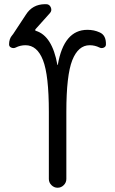

<svg xmlns="http://www.w3.org/2000/svg" viewBox="-20 -880 540 900"><path d="M53.7 -657.2Q43.9 -652.3 33.2 -656.7Q22.5 -661.1 22.5 -671.9Q22.5 -698.2 37.1 -714.8Q41 -718.8 46.9 -728.5L101.6 -811.5Q131.8 -859.4 189.5 -860.4H196.3Q211.9 -860.4 218.3 -845.2Q224.6 -830.1 213.9 -818.4L146.5 -743.2Q142.6 -737.3 148.4 -735.4Q224.6 -711.9 249 -576.2Q249 -575.2 250 -575.2Q251 -575.2 251 -576.2Q279.3 -740.2 389.6 -740.2Q420.9 -740.2 446.3 -728.5Q477.5 -715.8 476.6 -671.9Q476.6 -661.1 466.3 -656.7Q456.1 -652.3 446.3 -657.2Q424.8 -668 400.4 -668Q346.7 -668 318.8 -597.7Q291 -527.3 291 -355.5V-41Q291 -24.4 278.8 -12.2Q266.6 0 250 0Q233.4 0 221.2 -12.2Q209 -24.4 209 -41V-355.5Q209 -527.3 181.6 -597.7Q154.3 -668 99.6 -668Q75.2 -668 53.7 -657.2Z"/></svg>

Font: Rounded Mgen+ 1mn regular
Style: Regular
Weight: 400
Designer: [Source Han Sans]
Ryoko NISHIZUKA  (kana & ideographs); Paul D. Hunt (Latin, Greek & Cyrillic); Wenlong ZHANG  (bopomofo
Version: Version 1.059.20150602